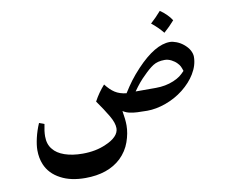

<svg xmlns="http://www.w3.org/2000/svg" viewBox="-84 -607 1175 996"><g transform="rotate(-10 503.5 -108.5)"><path d="M924 -148Q900 -108 856 -73Q814 -40 762.5 -21.5Q711 -3 664 -3Q602 -3 580 -8Q557 -11 537 -24Q545 22 545 53Q545 94 529 139.5Q513 185 477 220Q408 285 288 285Q211 285 159 257Q103 228 81 175Q67 141 67 100Q67 73 75.5 36Q84 -1 100 -38L127 -28Q119 9 119 36Q119 78 141 104Q161 130 201.5 144Q242 158 296 158Q366 158 419 134Q453 120 472 100.5Q491 81 491 58Q491 30 468 -9Q445 -48 411 -96Q434 -139 467 -176Q490 -146 514 -130.5Q538 -115 574 -111Q596 -146 615.5 -172Q635 -198 664 -229Q763 -334 841 -334Q856 -334 875.5 -326.5Q895 -319 911 -306Q932 -289 941.5 -271Q951 -253 951 -237Q951 -192 924 -148ZM862 -217Q851 -229 833.5 -238Q816 -247 798 -247Q761 -247 737 -231.5Q713 -216 684 -186Q655 -159 622 -112H729Q780 -112 823 -130Q846 -140 858.5 -149.5Q871 -159 885 -174Q880 -190 875.5 -199Q871 -208 862 -217ZM878 -442Q853 -413 822 -386Q795 -419 762 -445Q790 -470 818 -502Q836 -490 852.5 -473.5Q869 -457 878 -442Z"/></g></svg>

Font: Mirza Medium
Style: Regular
Weight: 500
Designer: Arabic design by Kourosh Beigpour, Latin design by Eduardo Tunni, engineering by Lasse Fister
Version: Version 1.0010g